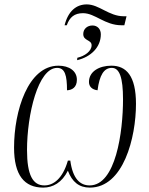

<svg xmlns="http://www.w3.org/2000/svg" viewBox="-20 -844 677 874"><path d="M274 -729H284C297 -766 319 -784 358 -784C413 -784 457 -729 533 -729H546L556 -770H543C476 -770 431 -824 375 -824C327 -824 290 -793 274 -729ZM332 -581 331 -570C394 -585 439 -629 439 -688C439 -711 424 -728 401 -728C378 -728 359 -713 359 -689C359 -657 397 -664 397 -638C397 -611 366 -589 332 -581ZM177 10C221 10 262 -13 289 -67C308 -16 340 10 389 10C542 10 599 -218 599 -371C599 -500 554 -545 487 -545C432 -545 385 -519 385 -471C385 -450 399 -436 424 -433C433 -502 453 -535 489 -535C524 -535 540 -491 540 -392C540 -243 507 0 388 0C344 0 311 -31 300 -113H289C265 -29 222 0 182 0C130 0 103 -46 103 -161C103 -322 153 -535 240 -535C276 -535 285 -500 285 -433C308 -434 330 -446 330 -481C330 -521 295 -545 246 -545C108 -545 44 -340 44 -172C44 -46 91 10 177 10Z"/></svg>

Font: Noto Serif Display Condensed Light
Style: Italic
Weight: 300
Width: 3
Italic angle: -12°
Designer: Monotype Design Team
Foundry: Monotype Imaging Inc.
Version: Version 2.009